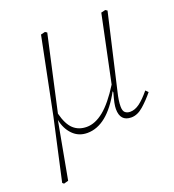

<svg xmlns="http://www.w3.org/2000/svg" viewBox="-126 -588 793 877"><g transform="rotate(-20 271.0 -149.5)"><path d="M36 191 29 185 95 -113 170 -485 191 -490 200 -484Q180 -393 159.5 -302Q139 -211 119 -119Q133 -64 158.5 -40.5Q184 -17 223 -17Q264 -17 306 -51Q348 -85 395 -160L463 -485L484 -490L493 -484L409 -120Q399 -80 399 -52Q399 -30 408.5 -22Q418 -14 433 -14Q456 -14 479 -31Q502 -48 530 -82L542 -70Q517 -39 488 -13.5Q459 12 429 12Q375 12 375 -48Q375 -61 378.5 -78Q382 -95 390 -123L389 -130Q313 10 216 10Q174 10 146 -18.5Q118 -47 109 -92L58 185Z"/></g></svg>

Font: Source Serif 4 SmText ExtraLight
Style: Italic
Weight: 200
Italic angle: -12°
Designer: Frank Grießhammer
Foundry: Adobe
Version: Version 4.005;hotconv 1.1.0;makeotfexe 2.6.0